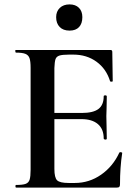

<svg xmlns="http://www.w3.org/2000/svg" viewBox="-20 -852 612 872"><path d="M527 -161Q530 -161 533 -159.5Q536 -158 535 -157Q525 -92 525 -15Q525 -7 522 -3.5Q519 0 510 0H54Q50 0 50 -6Q50 -12 53 -12Q83 -12 96.5 -17Q110 -22 114.5 -36Q119 -50 119 -81V-544Q119 -574 114 -588Q109 -602 95 -607.5Q81 -613 53 -613Q50 -613 49.5 -619Q49 -625 51 -625H482Q490 -625 490 -616L492 -484Q492 -481 486.5 -481Q481 -481 480 -483Q463 -539 418.5 -571.5Q374 -604 313 -604H294Q263 -604 249.5 -599.5Q236 -595 232 -583Q228 -571 227 -543V-339H352Q403 -339 427 -357Q451 -375 451 -415Q451 -419 458 -419Q465 -419 465 -414L464 -359Q463 -347 463 -325Q463 -293 464 -277L465 -223Q465 -218 459 -218Q456 -218 453.5 -219.5Q451 -221 451 -223Q451 -266 424.5 -288.5Q398 -311 350 -311H227V-85Q227 -45 239.5 -33Q252 -21 292 -21H320Q385 -21 439 -58.5Q493 -96 522 -159Q524 -161 527 -161ZM235 -774Q235 -800 251.5 -816Q268 -832 296 -832Q323 -832 338.5 -816.5Q354 -801 354 -774Q354 -745 339 -729Q324 -713 296 -713Q267 -713 251 -729.5Q235 -746 235 -774Z"/></svg>

Font: Cormorant Upright
Style: Bold
Weight: 700
Designer: Christian Thalmann (Catharsis Fonts)
Foundry: Catharsis Fonts
Version: Version 3.302